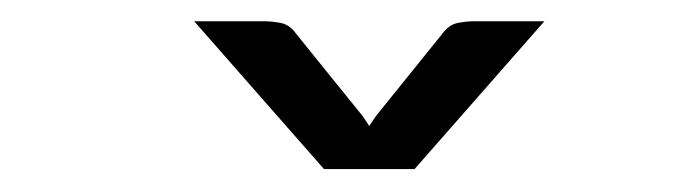

<svg xmlns="http://www.w3.org/2000/svg" viewBox="-20 -928 618 176"><path d="M479 -908.5 360 -773H277L158 -908.5H223Q229 -908.5 237.2 -907Q245.5 -905.5 251.5 -897L312.5 -821.5L318.5 -812.5L324.5 -821.5L385 -896.5Q391.5 -905.5 399.8 -907Q408 -908.5 414 -908.5Z"/></svg>

Font: Lato
Style: Regular
Weight: 400
Designer: Lukasz Dziedzic with Adam Twardoch and Botio Nikoltchev
Foundry: tyPoland Lukasz Dziedzic
Version: Version 2.015; 2015-08-06; http://www.latofonts.com/